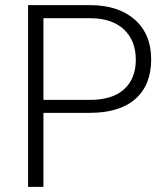

<svg xmlns="http://www.w3.org/2000/svg" viewBox="-20 -731 656 751"><path d="M149.9 -289.6V0H89.8V-710.9H332Q442.9 -710.9 507.1 -654.3Q571.3 -597.7 571.3 -498.5Q571.3 -398.4 509.5 -344Q447.8 -289.6 330.6 -289.6ZM149.9 -340.3H332Q419.4 -340.3 465.3 -381.8Q511.2 -423.3 511.2 -497.6Q511.2 -571.3 465.6 -615Q419.9 -658.7 335.9 -659.7H149.9Z"/></svg>

Font: Roboto Light
Style: Regular
Weight: 300
Designer: Google
Version: Version 2.134; 2016; ttfautohint (v1.6)